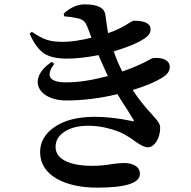

<svg xmlns="http://www.w3.org/2000/svg" viewBox="-20 -814 878 881"><path d="M426 47C557 47 622 26 622 -16C622 -33 615 -45 600 -54C587 -62 569 -66 548 -66C532 -66 514 -64 493 -61C464 -56 434 -53 403 -53C357 -53 319 -59 290 -71C253 -86 235 -109 235 -140C235 -168 248 -191 275 -209C303 -228 340 -237 386 -237C419 -237 453 -232 488 -222C517 -214 541 -204 560 -192C573 -185 588 -175 605 -162C628 -146 645 -138 658 -138C689 -138 715 -180 715 -228C715 -237 712 -246 705 -256C700 -263 691 -274 677 -289C641 -328 612 -365 589 -401C648 -419 696 -439 731 -462C750 -475 759 -490 759 -506C759 -523 750 -535 733 -542C718 -548 700 -550 680 -547C678 -547 673 -545 666 -540C633 -522 595 -505 550 -489L541 -486C525 -517 512 -548 502 -578C567 -598 615 -618 644 -638C662 -650 671 -664 671 -679C671 -706 645 -719 593 -719C591 -719 585 -716 575 -710C543 -689 510 -673 476 -662C473 -677 470 -699 466 -728C465 -737 464 -744 463 -747C459 -778 428 -794 369 -794C335 -794 303 -780 272 -751L275 -739C293 -738 314 -735 337 -730C350 -727 360 -722 366 -716C371 -711 377 -701 382 -688C384 -683 387 -676 390 -667C394 -656 397 -647 400 -641C347 -628 304 -622 269 -622C238 -622 213 -625 193 -632C175 -638 153 -650 126 -668L116 -660C135 -615 158 -585 183 -568C207 -553 242 -545 287 -545C327 -545 375 -550 432 -561C444 -533 458 -501 475 -465C403 -446 340 -436 285 -436C205 -436 188 -466 229 -521L217 -530C180 -505 159 -478 154 -449C145 -396 200 -353 284 -353C361 -353 440 -363 519 -382C530 -363 546 -338 565 -309C578 -288 587 -274 591 -267C597 -258 595 -255 584 -259C521 -272 465 -278 416 -278C336 -278 273 -262 227 -229C185 -199 164 -161 164 -116C164 -65 189 -24 240 6C288 33 350 47 426 47Z"/></svg>

Font: AllPunType Bold
Style: Regular
Weight: 700
Version: 1.0